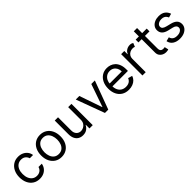

<svg xmlns="http://www.w3.org/2000/svg" viewBox="336 -2070 3477 3477"><g transform="rotate(-45 2074.5 -332.0)"><path d="M298.3 11.4Q221.6 11.4 166.2 -24.9Q110.8 -61.1 81 -124.6Q51.1 -188.2 51.1 -269.9Q51.1 -353 81.9 -416.7Q112.6 -480.5 167.8 -516.5Q223 -552.6 296.9 -552.6Q354.4 -552.6 400.6 -531.2Q446.7 -509.9 476.2 -471.6Q505.7 -433.2 512.8 -382.1H429Q419.4 -419.4 386.5 -448.3Q353.7 -477.3 298.3 -477.3Q249.3 -477.3 212.5 -451.9Q175.8 -426.5 155.4 -380.5Q134.9 -334.5 134.9 -272.7Q134.9 -209.5 155 -162.6Q175.1 -115.8 211.8 -89.8Q248.6 -63.9 298.3 -63.9Q331 -63.9 357.6 -75.3Q384.2 -86.6 402.7 -108Q421.2 -129.3 429 -159.1H512.8Q505.7 -110.8 477.8 -72.3Q449.9 -33.7 404.3 -11.2Q358.7 11.4 298.3 11.4Z M856.5 11.4Q782.7 11.4 727.1 -23.8Q671.5 -58.9 640.4 -122.2Q609.4 -185.4 609.4 -269.9Q609.4 -355.1 640.4 -418.7Q671.5 -482.2 727.1 -517.4Q782.7 -552.6 856.5 -552.6Q930.4 -552.6 986 -517.4Q1041.5 -482.2 1072.6 -418.7Q1103.7 -355.1 1103.7 -269.9Q1103.7 -185.4 1072.6 -122.2Q1041.5 -58.9 986 -23.8Q930.4 11.4 856.5 11.4ZM856.5 -63.9Q912.6 -63.9 948.9 -92.7Q985.1 -121.4 1002.5 -168.3Q1019.9 -215.2 1019.9 -269.9Q1019.9 -324.6 1002.5 -371.8Q985.1 -419 948.9 -448.2Q912.6 -477.3 856.5 -477.3Q800.4 -477.3 764.2 -448.2Q728 -419 710.6 -371.8Q693.2 -324.6 693.2 -269.9Q693.2 -215.2 710.6 -168.3Q728 -121.4 764.2 -92.7Q800.4 -63.9 856.5 -63.9Z M1575.3 -223V-545.5H1659.1V0H1575.3V-92.3H1569.6Q1550.4 -50.8 1509.9 -21.8Q1469.5 7.1 1407.7 7.1Q1356.5 7.1 1316.8 -15.4Q1277 -38 1254.3 -83.6Q1231.5 -129.3 1231.5 -198.9V-545.5H1315.3V-204.5Q1315.3 -144.9 1348.9 -109.4Q1382.5 -73.9 1434.7 -73.9Q1465.9 -73.9 1498.4 -89.8Q1530.9 -105.8 1553.1 -138.8Q1575.3 -171.9 1575.3 -223Z M2258.5 -545.5 2056.8 0H1971.6L1769.9 -545.5H1860.8L2011.4 -110.8H2017L2167.6 -545.5Z M2578.1 11.4Q2499.3 11.4 2442.3 -23.6Q2385.3 -58.6 2354.6 -121.6Q2323.9 -184.7 2323.9 -268.5Q2323.9 -352.3 2354.6 -416.4Q2385.3 -480.5 2440.5 -516.5Q2495.7 -552.6 2569.6 -552.6Q2612.2 -552.6 2653.8 -538.4Q2695.3 -524.1 2729.4 -492.4Q2763.5 -460.6 2783.7 -408.4Q2804 -356.2 2804 -279.8V-244.3H2383.5V-316.8H2718.8Q2718.8 -362.9 2700.5 -399.1Q2682.2 -435.4 2648.6 -456.3Q2615.1 -477.3 2569.6 -477.3Q2519.5 -477.3 2483.1 -452.6Q2446.7 -427.9 2427.2 -388.5Q2407.7 -349.1 2407.7 -304V-255.7Q2407.7 -193.9 2429.2 -151.1Q2450.6 -108.3 2489 -86.1Q2527.3 -63.9 2578.1 -63.9Q2611.2 -63.9 2638 -73.3Q2664.8 -82.7 2684.3 -101.7Q2703.8 -120.7 2714.5 -149.1L2795.5 -126.4Q2782.7 -85.2 2752.5 -54.2Q2722.3 -23.1 2677.9 -5.9Q2633.5 11.4 2578.1 11.4Z M2931.8 0V-545.5H3012.8V-463.1H3018.5Q3033 -503.6 3072.1 -528.8Q3111.2 -554 3160.5 -554Q3183.2 -554 3200.3 -548.7Q3217.3 -543.3 3230.1 -534.1L3201.7 -463.1Q3192.8 -467.7 3180.9 -470.3Q3169 -473 3153.4 -473Q3113.6 -473 3082.6 -456.3Q3051.5 -439.6 3033.6 -410.9Q3015.6 -382.1 3015.6 -345.2V0Z M3586.6 -545.5V-474.4H3304V-545.5ZM3386.4 -676.1H3470.2V-156.2Q3470.2 -120.7 3480.6 -103.2Q3491.1 -85.6 3507.6 -79.7Q3524.1 -73.9 3542.6 -73.9Q3556.5 -73.9 3565.3 -75.5Q3574.2 -77.1 3579.5 -78.1L3596.6 -2.8Q3588.1 0.4 3572.8 3.7Q3557.5 7.1 3534.1 7.1Q3498.6 7.1 3464.7 -8.2Q3430.8 -23.4 3408.6 -54.7Q3386.4 -85.9 3386.4 -133.5Z M4089.5 -423.3 4014.2 -402Q4007.1 -420.8 3993.4 -438.7Q3979.8 -456.7 3956.3 -468.4Q3932.9 -480.1 3896.3 -480.1Q3846.2 -480.1 3813 -457.2Q3779.8 -434.3 3779.8 -399.1Q3779.8 -367.9 3802.6 -349.8Q3825.3 -331.7 3873.6 -319.6L3954.5 -299.7Q4027.7 -282 4063.6 -245.6Q4099.4 -209.2 4099.4 -152Q4099.4 -105.1 4072.6 -68.2Q4045.8 -31.2 3997.9 -9.9Q3949.9 11.4 3886.4 11.4Q3802.9 11.4 3748.2 -24.9Q3693.5 -61.1 3679 -130.7L3758.5 -150.6Q3769.9 -106.5 3801.7 -84.5Q3833.5 -62.5 3884.9 -62.5Q3943.5 -62.5 3978.2 -87.5Q4012.8 -112.6 4012.8 -147.7Q4012.8 -176.1 3992.9 -195.5Q3973 -214.8 3931.8 -224.4L3840.9 -245.7Q3766 -263.5 3731 -301Q3696 -338.4 3696 -394.9Q3696 -441.1 3722.1 -476.6Q3748.2 -512.1 3793.5 -532.3Q3838.8 -552.6 3896.3 -552.6Q3977.3 -552.6 4023.6 -517Q4070 -481.5 4089.5 -423.3Z"/></g></svg>

Font: InterMG
Style: Regular
Weight: 400
Designer: Rasmus Andersson
Foundry: rsms
Version: Version 3.019;December 26, 2023;FontCreator 15.0.0.2955 64-b